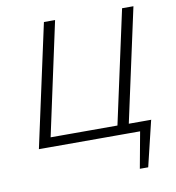

<svg xmlns="http://www.w3.org/2000/svg" viewBox="-92 -740 930 1016"><g transform="rotate(-10 373.5 -231.5)"><path d="M542 0 553 -50H682L645 0ZM577 195 622 -50H681L622 195ZM489 0 632 -658H693L550 0ZM88 0 99 -51H541L530 0ZM69 0 212 -658H272L130 0Z"/></g></svg>

Font: Ysabeau Infant Light
Style: Italic
Weight: 300
Italic angle: -12°
Designer: Christian Thalmann (Catharsis Fonts)
Version: Version 2.001;gftools[0.9.30]; featfreeze: ss01,ss02,lnum